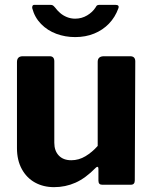

<svg xmlns="http://www.w3.org/2000/svg" viewBox="-20 -762 632 792"><path d="M274 -101Q305 -101 332.5 -117.5Q360 -134 383 -160V-507Q383 -530 409 -530H517Q538 -530 538 -509L536 -18Q536 0 520 0H401Q386 0 386 -17V-66Q386 -72 383 -73.5Q380 -75 375 -70Q333 -27 291.5 -8.5Q250 10 203 10Q159 10 124.5 -9Q90 -28 70 -64.5Q50 -101 50 -151V-506Q50 -530 74 -530H185Q204 -530 204 -509V-173Q204 -140 222.5 -120.5Q241 -101 274 -101ZM456 -742Q474 -742 468 -727Q455 -691 429.5 -664.5Q404 -638 368.5 -623.5Q333 -609 290 -609Q249 -609 212.5 -622.5Q176 -636 149.5 -663Q123 -690 113 -728Q112 -733 114 -737.5Q116 -742 122 -742H187Q195 -742 198.5 -739.5Q202 -737 208 -730Q216 -719 228 -708.5Q240 -698 256 -691.5Q272 -685 290 -685Q317 -685 339.5 -698.5Q362 -712 374 -731Q378 -739 382 -740.5Q386 -742 391 -742Z"/></svg>

Font: Libre Franklin Thin
Style: Bold
Weight: 700
Version: Version 3.000